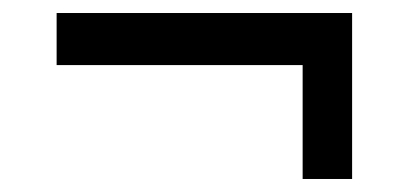

<svg xmlns="http://www.w3.org/2000/svg" viewBox="-20 -395 631 295"><path d="M521 -375V-120H445V-295H67V-375Z"/></svg>

Font: Raleway Medium
Style: Regular
Weight: 500
Designer: Matt McInerney, Pablo Impallari, Rodrigo Fuenzalida
Foundry: Matt McInerney, Pablo Impallari, Rodrigo Fuenzalida
Version: Version 4.026